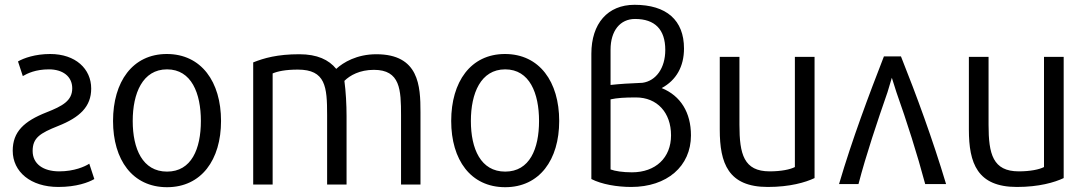

<svg xmlns="http://www.w3.org/2000/svg" viewBox="-20 -767 4538 800"><path d="M33 -139C33 -218 80 -262 174 -299C240 -325 281 -347 281 -399C281 -449 241 -478 184 -478C128 -478 94 -461 75 -450L55 -511C79 -525 127 -542 189 -542C295 -542 360 -480 360 -398C360 -323 313 -278 222 -242C147 -212 116 -193 116 -138C116 -84 160 -53 227 -53C289 -53 334 -73 352 -85C357 -71 368 -35 373 -21C349 -7 299 12 223 12C108 12 33 -51 33 -139Z M901 -263C901 -101 819 13 676 13C532 13 451 -101 451 -263C451 -426 532 -542 675 -542C819 -542 901 -426 901 -263ZM817 -263C817 -378 778 -478 676 -478C574 -478 533 -378 533 -263C533 -147 574 -52 676 -52C778 -52 817 -147 817 -263Z M1732 2H1651V-286C1651 -393 1648 -476 1538 -476C1479 -476 1438 -453 1415 -430C1421 -386 1424 -331 1424 -283V2H1343V-288C1343 -405 1337 -477 1221 -477C1170 -477 1137 -470 1116 -461V2H1035V-507C1080 -525 1136 -541 1227 -541C1302 -541 1350 -518 1381 -480C1410 -507 1467 -541 1548 -541C1726 -541 1732 -409 1732 -300Z M2310 -263C2310 -101 2228 13 2085 13C1941 13 1860 -101 1860 -263C1860 -426 1941 -542 2084 -542C2228 -542 2310 -426 2310 -263ZM2226 -263C2226 -378 2187 -478 2085 -478C1983 -478 1942 -378 1942 -263C1942 -147 1983 -52 2085 -52C2187 -52 2226 -147 2226 -263Z M2830 -565C2830 -490 2798 -433 2737 -400C2816 -368 2859 -298 2859 -203C2859 -74 2759 12 2610 12C2551 12 2487 1 2444 -21V-543C2444 -669 2512 -747 2624 -747C2757 -747 2830 -683 2830 -565ZM2776 -203C2776 -298 2718 -361 2630 -361C2581 -361 2552 -359 2524 -353V-61C2543 -54 2575 -49 2613 -49C2712 -49 2776 -110 2776 -203ZM2524 -413C2559 -417 2604 -420 2657 -422C2714 -430 2752 -484 2752 -559C2752 -644 2709 -688 2626 -688C2564 -688 2524 -639 2524 -560Z M3374 -25C3336 -7 3271 12 3179 12C3014 12 2979 -87 2979 -227V-530H3061V-247C3061 -125 3079 -53 3187 -53C3235 -53 3273 -61 3292 -71V-530H3374Z M3476 0C3531 -187 3600 -370 3663 -532H3734C3799 -369 3866 -187 3922 0H3835C3802 -124 3758 -262 3715 -383C3708 -405 3699 -433 3696 -443C3693 -432 3685 -405 3678 -383C3636 -262 3589 -123 3557 0Z M4412 -25C4374 -7 4309 12 4217 12C4052 12 4017 -87 4017 -227V-530H4099V-247C4099 -125 4117 -53 4225 -53C4273 -53 4311 -61 4330 -71V-530H4412Z"/></svg>

Font: Repo Regular
Style: Regular
Weight: 400
Designer: Stefan Peev
Foundry: Context Ltd
Version: Version 1.502